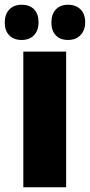

<svg xmlns="http://www.w3.org/2000/svg" viewBox="-47 -787 378 807"><path d="M51 -570H231V0H51ZM44 -619Q11 -619 -8 -638.5Q-27 -658 -27 -692Q-27 -727 -8 -747Q11 -767 44 -767Q78 -767 96.5 -747.5Q115 -728 115 -694Q115 -659 96 -639Q77 -619 44 -619ZM239 -619Q206 -619 187.5 -638.5Q169 -658 169 -692Q169 -727 187.5 -747Q206 -767 239 -767Q272 -767 291.5 -747.5Q311 -728 311 -694Q311 -660 291.5 -639.5Q272 -619 239 -619Z"/></svg>

Font: Lalezar
Style: Regular
Weight: 400
Designer: Borna Izadpanah
Foundry: Borna Izadpanah
Version: Version 1.003